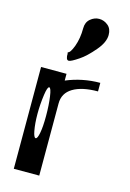

<svg xmlns="http://www.w3.org/2000/svg" viewBox="-121 -852 616 911"><g transform="rotate(15 187.5 -396.0)"><path d="M125 -281.2Q125 -335 119.1 -376Q113.3 -417 104.5 -417Q95.7 -417 89.8 -376Q83 -328.1 83 -281.2Q83 -234.4 89.8 -198.2Q95.7 -167 104.5 -167Q113.3 -167 119.1 -198.2Q125 -228.5 125 -281.2ZM333 -500V-458Q254.9 -458 210.9 -431.6Q167 -405.3 167 -354.5V-79.1V0H42V-500H167V-466.8Q246.1 -500 333 -500ZM312.5 -729.5Q312.5 -693.4 277.3 -652.3Q239.3 -607.4 208 -586.9Q171.9 -562.5 161.1 -562.5Q156.2 -562.5 153.3 -565.4Q150.4 -568.4 149.4 -573.2Q147.5 -581.1 147.5 -582V-591.8Q147.5 -594.7 146.5 -597.7V-600.6Q158.2 -600.6 172.9 -639.6Q187.5 -679.7 187.5 -729.5Q187.5 -758.8 207 -775.4Q226.6 -792 250 -792Q274.4 -792 293.9 -775.4Q312.5 -759.8 312.5 -729.5Z"/></g></svg>

Font: okolaksMetalik
Style: bold
Weight: 700
Width: 7
Version: Version 0.6